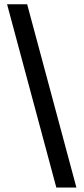

<svg xmlns="http://www.w3.org/2000/svg" viewBox="-20 -760 387 887"><path d="M12.7 -740.2H105.5L333 106.4H240.2Z"/></svg>

Font: Pretendard Std Medium
Style: Regular
Weight: 500
Designer: Base glyphs from Inter by Rasmus Andersson; Hangeul glyphs from Noto Sans CJK(Source Han Sans) by Jang Soo-young and Kan
Foundry: Kil Hyung-jin
Version: Version 1.309